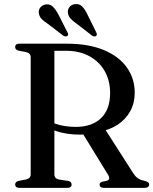

<svg xmlns="http://www.w3.org/2000/svg" viewBox="-20 -912 744 932"><path d="M634 -461.5Q634 -412.5 612.5 -372.8Q591 -333 551.5 -307Q512 -281 458.5 -271Q442.5 -268 428 -265.2Q413.5 -262.5 399 -260.5Q384.5 -258.5 367 -258.5Q335 -258.5 305.8 -263Q276.5 -267.5 251.8 -276Q227 -284.5 209.5 -296.5L213.5 -329.5Q228.5 -318.5 250 -311Q271.5 -303.5 296.8 -299.8Q322 -296 347.5 -296Q426 -296 470.2 -338.2Q514.5 -380.5 514.5 -461Q514.5 -520.5 488.2 -566.8Q462 -613 413.8 -639.2Q365.5 -665.5 300 -665.5H244V-66Q244 -55.5 249.5 -49.2Q255 -43 266 -40.5L310.5 -34Q320.5 -31.5 324 -27.2Q327.5 -23 327.5 -16Q327.5 0 306 0H75Q64 0 58.8 -4.5Q53.5 -9 53.5 -16Q53.5 -29.5 70.5 -34L105 -40.5Q117 -43 123 -49.2Q129 -55.5 129 -66V-634.5Q129 -644.5 123 -650.8Q117 -657 105 -659.5L70.5 -666Q53.5 -670.5 53.5 -684Q53.5 -691.5 58.8 -695.8Q64 -700 75 -700H303Q409 -700 483 -669.5Q557 -639 595.5 -585Q634 -531 634 -461.5ZM375 -274.5 488 -288 627.5 -70Q637.5 -55 648.8 -47Q660 -39 678.5 -35Q694 -31 699 -27Q704 -23 704 -16Q704 -9 698.2 -4.5Q692.5 0 681 0H485.5Q463.5 0 463.5 -16Q463.5 -21 466.8 -24.5Q470 -28 477 -30L497 -34Q508.5 -37.5 510 -44.8Q511.5 -52 504 -64.5ZM263.5 -841.5 307 -756Q310 -751 310.8 -746.2Q311.5 -741.5 307.5 -738Q303.5 -735 298.2 -735.2Q293 -735.5 287.5 -738.5L212 -796.5Q194 -807.5 182.5 -819.5Q171 -831.5 168.5 -848Q166 -864 176 -876Q186 -888 202.5 -890.5Q223 -893 237 -879.2Q251 -865.5 263.5 -841.5ZM404.5 -841.5 447 -755.5Q449.5 -750.5 450 -745.8Q450.5 -741 446.5 -737.5Q443 -734.5 437.2 -735.2Q431.5 -736 427 -739L351.5 -797.5Q333.5 -809.5 322.5 -821.8Q311.5 -834 309.5 -851Q308 -867 318 -878.8Q328 -890.5 345.5 -892Q366 -894 379.5 -880Q393 -866 404.5 -841.5Z"/></svg>

Font: Fraunces 36pt
Style: Regular
Weight: 400
Version: Version 1.000;[b76b70a41]